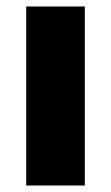

<svg xmlns="http://www.w3.org/2000/svg" viewBox="-20 -573 343 593"><path d="M242 0V-553H61V0Z"/></svg>

Font: Noto Sans Arabic UI SmCn Bk
Style: Regular
Weight: 900
Width: 4
Designer: Monotype Design Team, Nadine Chahine and Nizar Qandah
Foundry: Monotype Imaging Inc.
Version: Version 2.010